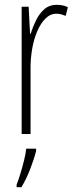

<svg xmlns="http://www.w3.org/2000/svg" viewBox="-20 -557 311 798"><path d="M216 -537Q226 -537 238.5 -535Q251 -533 262 -527L253 -491Q246 -494 236 -497Q226 -500 215 -500Q189 -500 169 -480Q149 -460 135 -427.5Q121 -395 114 -355.5Q107 -316 107 -278V0H70V-529H99L105 -416H107Q116 -444 129.5 -472Q143 -500 164 -518.5Q185 -537 216 -537ZM130 71Q121 106 105 147Q89 188 69 221H49V211Q56 193 64.5 165.5Q73 138 80 109.5Q87 81 89 61H130Z"/></svg>

Font: Noto Sans Lao Looped ExtraCondensed ExtraLight
Style: Regular
Weight: 200
Width: 2
Designer: Mark Frömberg, Ben Mitchell
Foundry: The Fontpad Ltd
Version: Version 1.002; ttfautohint (v1.8.4.7-5d5b)